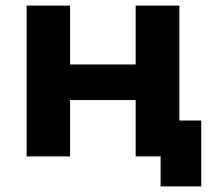

<svg xmlns="http://www.w3.org/2000/svg" viewBox="-20 -558 760 685"><path d="M75 -538H230V-328H464V-538H620V0H464V-201H230V0H75ZM698 -128V107H553V0H464V-128Z"/></svg>

Font: Montserrat-Bold
Style: Bold
Weight: 700
Version: Version 7.200